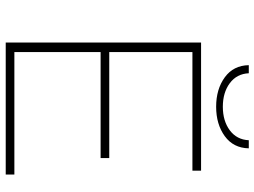

<svg xmlns="http://www.w3.org/2000/svg" viewBox="-132 -780 911 688"><g transform="rotate(90 324.0 -435.5)"><path d="M132 0V-700H591V-669H166V-371H546V-340H166V-31H605V0ZM362 -754Q299 -754 256.5 -785Q214 -816 213 -871H242Q244 -828 277.5 -803Q311 -778 362 -778Q413 -778 446.5 -803Q480 -828 482 -871H511Q510 -816 467.5 -785Q425 -754 362 -754Z"/></g></svg>

Font: Montserrat ExtraLight
Style: Regular
Weight: 200
Designer: Julieta Ulanovsky
Foundry: Julieta Ulanovsky
Version: Version 9.000; ttfautohint (v1.8.4.7-5d5b)